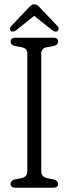

<svg xmlns="http://www.w3.org/2000/svg" viewBox="-20 -876 320 896"><path d="M172.5 -76Q172.5 -50.5 200 -44.5L231 -38.5Q251 -33 251 -18Q251 0 229 0H51.5Q29.5 0 29.5 -18Q29.5 -33.5 49 -38.5L79.5 -44.5Q107.5 -50.5 107.5 -76V-625Q107.5 -649.5 83.5 -655L49 -661.5Q29.5 -666.5 29.5 -682Q29.5 -700 51.5 -700H229Q251 -700 251 -682Q251 -666.5 231 -661.5L196 -655Q172.5 -650 172.5 -625ZM248.5 -731.5Q239 -723 222.5 -736L139.5 -802L56.5 -736Q40 -724 31 -731.5Q27 -734.5 26.8 -741.2Q26.5 -748 32 -754L112.5 -839Q119.5 -846.5 125.2 -851.2Q131 -856 139 -856Q148 -856 154.2 -851.5Q160.5 -847 168 -839L248.5 -754Q254.5 -747.5 253.5 -741.2Q252.5 -735 248.5 -731.5Z"/></svg>

Font: Fraunces 144pt S100 Light
Style: Regular
Weight: 300
Version: Version 1.000; ttfautohint (v1.8.3)